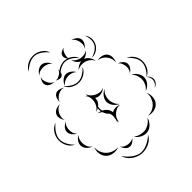

<svg xmlns="http://www.w3.org/2000/svg" viewBox="-399 -1218 1539 1539"><g transform="rotate(-45 370.5 -448.0)"><path d="M283 -763Q295 -794 326 -811.5Q357 -829 390 -828Q423 -827 452.5 -807.5Q482 -788 492 -757Q472 -783 444 -800Q416 -817 389 -818Q363 -819 334 -803.5Q305 -788 283 -763ZM252 -680Q257 -702 276 -721Q295 -740 318 -743Q341 -745 363.5 -730Q386 -715 396 -694Q379 -710 359 -715Q339 -720 320 -719Q302 -717 283 -708Q264 -699 252 -680ZM420 -693Q434 -712 460.5 -723Q487 -734 511 -727Q534 -720 550.5 -696.5Q567 -673 568 -648Q559 -671 541 -684.5Q523 -698 504 -704Q485 -709 462.5 -707.5Q440 -706 420 -693ZM132 -618Q129 -636 136.5 -657.5Q144 -679 161 -689Q177 -698 199.5 -693Q222 -688 236 -676Q219 -683 202 -679Q185 -675 172 -668Q159 -660 147 -648Q135 -636 132 -618ZM582 -640Q604 -647 630.5 -641Q657 -635 671 -617Q685 -599 685 -572Q685 -545 673 -525Q677 -548 670.5 -568Q664 -588 652 -602Q641 -617 623 -628Q605 -639 582 -640ZM59 -491Q45 -506 39.5 -530Q34 -554 44 -572Q54 -591 77 -600Q100 -609 120 -606Q100 -602 86.5 -589Q73 -576 65 -561Q58 -547 54.5 -528.5Q51 -510 59 -491ZM-24 -292Q-58 -306 -76 -341Q-94 -376 -92 -413Q-90 -450 -67.5 -482.5Q-45 -515 -10 -526Q-39 -504 -59.5 -473Q-80 -442 -82 -413Q-84 -383 -67.5 -350Q-51 -317 -24 -292ZM355 -171Q352 -178 351 -187Q346 -180 339 -175Q346 -186 350 -200Q350 -216 355 -229Q356 -251 349 -269Q326 -289 316 -320Q300 -334 281 -341Q296 -341 312 -335Q311 -342 310 -349Q310 -359 311 -369Q296 -360 281 -357Q293 -364 302 -373.5Q311 -383 317 -394Q320 -403 325 -412Q328 -419 329 -426Q333 -445 329.5 -467.5Q326 -490 310 -508Q318 -504 324 -497Q323 -508 323 -518Q330 -496 345 -481Q360 -466 377 -458Q394 -450 415.5 -448Q437 -446 458 -456Q441 -440 414.5 -433Q388 -426 367 -436Q362 -438 358 -441Q356 -439 354 -436Q354 -429 353 -422Q348 -397 323 -377Q320 -362 320 -349Q321 -340 324 -330Q340 -322 353 -309Q366 -296 371 -280Q375 -270 375 -259Q392 -271 417 -271Q442 -271 460 -261Q438 -265 419.5 -257.5Q401 -250 388 -238Q376 -228 367 -214Q364 -207 360 -199Q355 -186 355 -171ZM678 -510Q697 -505 714.5 -489Q732 -473 734 -453Q736 -433 722.5 -413.5Q709 -394 691 -385Q705 -400 708.5 -417.5Q712 -435 710 -451Q708 -466 701 -482.5Q694 -499 678 -510ZM760 -490Q792 -479 812.5 -448Q833 -417 833 -382Q834 -347 816 -315Q798 -283 765 -270Q791 -293 807.5 -323.5Q824 -354 823 -382Q823 -409 805 -438.5Q787 -468 760 -490ZM51 -343Q31 -351 16 -370.5Q1 -390 2 -411Q2 -432 19 -450Q36 -468 56 -475Q39 -462 32.5 -444Q26 -426 26 -410Q25 -393 30 -375Q35 -357 51 -343ZM353 -444V-445V-446ZM460 -270Q435 -279 416 -303.5Q397 -328 397 -355Q397 -382 416 -406.5Q435 -431 460 -440Q439 -423 430 -400Q421 -377 421 -355Q421 -334 430.5 -310.5Q440 -287 460 -270ZM691 -369Q717 -358 734.5 -331.5Q752 -305 750 -278Q749 -250 728 -226Q707 -202 680 -194Q702 -210 713.5 -233.5Q725 -257 726 -279Q728 -301 719.5 -325.5Q711 -350 691 -369ZM65 -182Q43 -188 24 -207Q5 -226 3 -249Q0 -272 15 -294.5Q30 -317 51 -327Q35 -310 30 -289.5Q25 -269 27 -251Q28 -233 37 -214Q46 -195 65 -182ZM765 -270Q780 -262 788.5 -245Q797 -228 795 -211Q792 -194 779 -180Q766 -166 749 -162Q780 -181 785 -212Q789 -243 765 -270ZM676 -179Q689 -153 686.5 -120Q684 -87 665 -66Q646 -44 613.5 -37.5Q581 -31 554 -42Q583 -41 607.5 -52.5Q632 -64 647 -82Q662 -99 671 -124.5Q680 -150 676 -179ZM206 -33Q179 -21 145 -25.5Q111 -30 90 -51Q68 -72 63 -106Q58 -140 71 -167Q68 -137 78.5 -111Q89 -85 107 -68Q124 -51 150 -41Q176 -31 206 -33ZM540 -35Q534 -6 510.5 18.5Q487 43 458 47Q429 52 399 36.5Q369 21 354 -5Q377 14 404 20.5Q431 27 454 24Q477 20 500.5 5Q524 -10 540 -35ZM338 -6Q329 10 309 22Q289 34 271 30Q252 27 238 9Q224 -9 221 -28Q230 -11 245 -3.5Q260 4 275 7Q290 9 307 7.5Q324 6 338 -6ZM447 65Q428 104 385.5 123Q343 142 300 137Q257 132 220.5 104Q184 76 174 34Q197 70 232 96.5Q267 123 301 127Q336 131 376 113Q416 95 447 65ZM128 -966Q142 -1000 176.5 -1018Q211 -1036 247 -1034Q283 -1033 315.5 -1011Q348 -989 358 -954Q336 -983 306 -1003Q276 -1023 247 -1024Q218 -1026 185.5 -1009.5Q153 -993 128 -966ZM166 -885Q175 -905 196 -920.5Q217 -936 239 -935Q261 -934 280.5 -916Q300 -898 306 -877Q293 -895 274 -902.5Q255 -910 238 -911Q220 -912 200.5 -906.5Q181 -901 166 -885ZM435 -809Q422 -818 413 -836Q404 -854 409 -869Q413 -884 430 -894Q447 -904 463 -905Q449 -899 442 -886.5Q435 -874 432 -862Q428 -850 427 -836Q426 -822 435 -809ZM547 -905Q567 -902 586 -888Q605 -874 610 -854Q614 -835 603 -813.5Q592 -792 575 -781Q587 -797 588.5 -815Q590 -833 586 -849Q583 -864 574 -880Q565 -896 547 -905ZM214 -765Q196 -763 175.5 -772Q155 -781 148 -798Q140 -814 146.5 -835Q153 -856 166 -869Q158 -853 161 -837Q164 -821 170 -808Q176 -795 186.5 -782.5Q197 -770 214 -765ZM650 -853Q669 -831 671.5 -800Q674 -769 660 -743Q646 -717 619 -701.5Q592 -686 563 -690Q591 -696 615.5 -711.5Q640 -727 651 -748Q662 -768 661.5 -797Q661 -826 650 -853ZM306 -813Q309 -799 305 -781.5Q301 -764 289 -756Q277 -748 259 -752Q241 -756 230 -765Q243 -761 254.5 -765.5Q266 -770 276 -776Q286 -782 295 -790.5Q304 -799 306 -813ZM571 -766Q560 -747 537 -735Q514 -723 493 -727Q471 -731 454.5 -751Q438 -771 435 -793Q446 -774 463 -764Q480 -754 497 -750Q514 -747 534 -749.5Q554 -752 571 -766ZM459 -690Q447 -658 416 -639Q385 -620 351 -620Q316 -620 285 -639Q254 -658 242 -690Q264 -664 293.5 -647Q323 -630 351 -630Q378 -630 407.5 -647Q437 -664 459 -690Z"/></g></svg>

Font: Rubik Puddles
Style: Regular
Weight: 400
Designer: Hubert and Fischer, NaN
Foundry: Hubert and Fischer, NaN
Version: Version 2.200